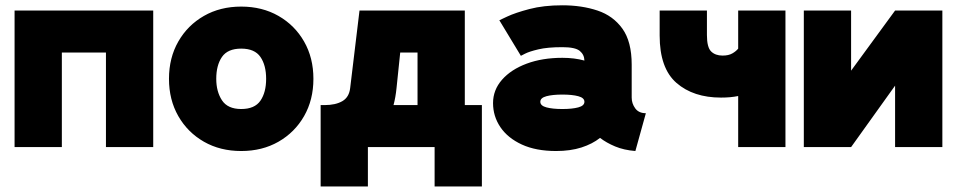

<svg xmlns="http://www.w3.org/2000/svg" viewBox="-20 -547 3559 714"><path d="M34.2 -507.8H549.8V0H374V-351.6H210V0H34.2Z M608.4 -253.9Q608.4 -332 643.1 -392.6Q677.7 -453.1 738.3 -487.8Q798.8 -522.5 877 -522.5Q955.1 -522.5 1015.6 -487.8Q1076.2 -453.1 1110.8 -392.6Q1145.5 -332 1145.5 -253.9Q1145.5 -175.8 1110.8 -115.2Q1076.2 -54.7 1015.6 -20Q955.1 14.6 877 14.6Q798.8 14.6 738.3 -20Q677.7 -54.7 643.1 -115.2Q608.4 -175.8 608.4 -253.9ZM784.2 -253.9Q784.2 -206.5 805.4 -174.1Q826.7 -141.6 877 -141.6Q927.2 -141.6 948.5 -172.6Q969.7 -203.6 969.7 -253.9Q969.7 -304.2 948.5 -335.2Q927.2 -366.2 877 -366.2Q826.7 -366.2 805.4 -335.2Q784.2 -304.2 784.2 -253.9Z M1172.4 146.5V-156.2H1187Q1228 -156.2 1253.2 -170.9Q1278.3 -185.5 1282.2 -219.7L1316.9 -507.8H1708.5V-156.2H1772V146.5H1596.2V0H1348.1V146.5ZM1454.6 -219.7Q1451.2 -185.1 1443.4 -156.2H1532.7V-351.6H1468.3Z M2047.9 14.6Q1973.1 14.6 1920.7 -9.5Q1868.2 -33.7 1840.8 -74.2Q1813.5 -114.7 1813.5 -163.6Q1813.5 -212.4 1846.9 -250.5Q1880.4 -288.6 1938.5 -310.3Q1996.6 -332 2071.3 -332Q2116.2 -332 2153.3 -321.8Q2152.8 -343.8 2136 -357.7Q2119.1 -371.6 2071.3 -371.6Q2016.1 -371.6 1982.2 -363.5Q1948.2 -355.5 1932.6 -347.4Q1917 -339.4 1917 -339.4L1836.9 -471.7Q1836.9 -471.7 1866.5 -485.6Q1896 -499.5 1948.7 -513.4Q2001.5 -527.3 2071.3 -527.3Q2143.6 -527.3 2201.9 -507.8Q2260.3 -488.3 2294.7 -440.2Q2329.1 -392.1 2329.1 -306.6V-184.1Q2329.1 -162.1 2342.3 -144Q2355.5 -126 2381.8 -126L2342.8 14.6Q2300.3 11.2 2267.6 -2.4Q2234.9 -16.1 2211.4 -34.2Q2183.1 -11.7 2142.1 1.5Q2101.1 14.6 2047.9 14.6ZM2153.3 -168.5Q2153.3 -183.1 2130.6 -189.2Q2107.9 -195.3 2071.3 -195.3Q2034.7 -195.3 2012 -189.2Q1989.3 -183.1 1989.3 -168.5Q1989.3 -153.8 2012 -147.7Q2034.7 -141.6 2071.3 -141.6Q2107.9 -141.6 2130.6 -147.7Q2153.3 -153.8 2153.3 -168.5Z M2661.1 -184.1Q2558.6 -184.1 2495.8 -238.5Q2433.1 -293 2433.1 -415V-507.8H2608.9V-416.5Q2608.9 -371.1 2624.5 -355.7Q2640.1 -340.3 2667 -340.3Q2689.5 -340.3 2703.4 -348.4Q2717.3 -356.4 2725.1 -366.2V-507.8H2900.9V0H2725.1V-189.9Q2710.9 -187 2694.8 -185.5Q2678.7 -184.1 2661.1 -184.1Z M3308.6 -507.8H3484.4V0H3308.6V-228.5L3145 0H2969.2V-507.8H3145V-284.2Z"/></svg>

Font: Giphurs Black
Style: Regular
Weight: 900
Version: Version 0.920; ttfautohint (v1.8.4.7-5d5b)